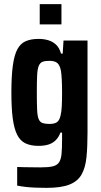

<svg xmlns="http://www.w3.org/2000/svg" viewBox="-20 -706 490 928"><path d="M205 202Q178 202 152.5 201Q127 200 104.5 197.5Q82 195 63 191V101Q78 102 94.5 102Q111 102 130.5 102.5Q150 103 176 103Q214 103 235 98Q256 93 265.5 78.5Q275 64 277.5 37.5Q280 11 280 -32V-65H272Q264 -43 249.5 -28.5Q235 -14 214.5 -7.5Q194 -1 166 -1Q128 -1 102.5 -13.5Q77 -26 62.5 -55.5Q48 -85 41.5 -134.5Q35 -184 35 -259Q35 -338 42 -389Q49 -440 64 -468Q79 -496 104.5 -507Q130 -518 167 -518Q192 -518 213.5 -511.5Q235 -505 251 -490Q267 -475 275 -447H283L287 -510H403V-64Q403 3 398 53.5Q393 104 374.5 137Q356 170 316 186Q276 202 205 202ZM219 -107Q244 -107 256 -116Q268 -125 273 -149Q277 -164 278.5 -191.5Q280 -219 280 -259Q280 -294 278.5 -321.5Q277 -349 275 -361Q270 -390 257.5 -401Q245 -412 219 -412Q198 -412 186 -407.5Q174 -403 167.5 -388Q161 -373 159.5 -342.5Q158 -312 158 -259Q158 -205 159.5 -174Q161 -143 167.5 -129Q174 -115 186.5 -111Q199 -107 219 -107ZM172 -588V-686H277V-588Z"/></svg>

Font: Saira Condensed
Style: Bold
Weight: 700
Width: 3
Designer: Hector Gatti with collaboration of the Omnibus-Type team
Foundry: Omnibus-Type
Version: Version 1.101